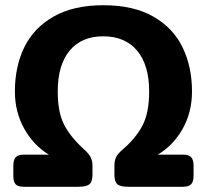

<svg xmlns="http://www.w3.org/2000/svg" viewBox="-20 -715 792 735"><path d="M31 -42V-80Q31 -103 40 -113Q49 -123 72 -123H167Q109 -158 73 -222Q37 -286 37 -365Q37 -460 73 -534Q109 -608 185 -651.5Q261 -695 376 -695Q491 -695 567 -651.5Q643 -608 679 -533.5Q715 -459 715 -365Q715 -285 679 -221.5Q643 -158 584 -123H680Q703 -123 712 -113Q721 -103 721 -80V-42Q721 -20 712 -10Q703 0 680 0H471Q440 0 429 -10Q418 -20 418 -46V-81Q418 -99 424 -112.5Q430 -126 450 -143Q502 -188 526.5 -236.5Q551 -285 551 -365Q551 -466 505 -521Q459 -576 375 -576Q292 -576 246.5 -521Q201 -466 201 -365Q201 -285 225.5 -237.5Q250 -190 302 -143Q321 -126 327.5 -112Q334 -98 334 -81V-46Q334 -20 322.5 -10Q311 0 280 0H71Q48 0 39.5 -10Q31 -20 31 -42Z"/></svg>

Font: Mitr Medium
Style: Regular
Weight: 500
Designer: Thanarat Vachiruckul
Foundry: Cadson Demak
Version: Version 1.003